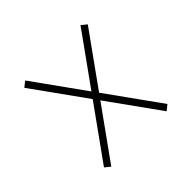

<svg xmlns="http://www.w3.org/2000/svg" viewBox="-136 -726 873 873"><g transform="rotate(-45 300.0 -290.0)"><path d="M122 -13 504 -546 478 -567 96 -34ZM478 -13 504 -34 122 -567 96 -546Z"/></g></svg>

Font: M PLUS Code Latin Expanded ExtraLight
Style: Regular
Weight: 250
Width: 7
Designer: Coji Morishita
Foundry: UNDERFOREST DESIGN
Version: Version 1.002; ttfautohint (v1.8.3)